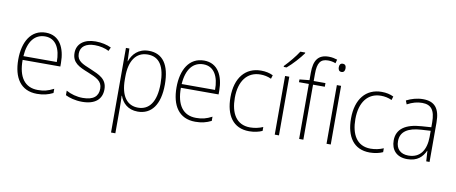

<svg xmlns="http://www.w3.org/2000/svg" viewBox="-80 -1118 4047 1705"><g transform="rotate(10 1943.0 -265.5)"><path d="M255 -539C121 -539 54 -421 54 -262C54 -99 122 10 270 10C327 10 370 -1 414 -23V-61C362 -34 325 -25 271 -25C154 -25 92 -110 93 -265H433V-297C433 -431 380 -539 255 -539ZM255 -505C352 -505 396 -418 395 -299H94C103 -435 163 -505 255 -505Z M854 -133C854 -227 783 -254 702 -289C624 -321 574 -340 574 -407C574 -471 623 -505 703 -505C749 -505 797 -494 830 -476L845 -509C807 -527 759 -539 704 -539C599 -539 536 -487 536 -407C536 -317 600 -290 685 -256C764 -224 816 -201 816 -133C816 -65 774 -25 677 -25C622 -25 569 -40 526 -64V-23C560 -6 613 10 677 10C794 10 854 -44 854 -133Z M1184 -539C1089 -539 1038 -480 1015 -415H1013L1009 -529H978V234H1017V-1C1017 -36 1016 -73 1014 -104H1017C1038 -44 1088 10 1178 10C1301 10 1375 -86 1375 -269C1375 -448 1308 -539 1184 -539ZM1180 -505C1285 -505 1336 -424 1336 -269C1336 -103 1274 -25 1175 -25C1076 -25 1017 -102 1017 -251V-277C1017 -418 1073 -505 1180 -505Z M1682 -539C1548 -539 1481 -421 1481 -262C1481 -99 1549 10 1697 10C1754 10 1797 -1 1841 -23V-61C1789 -34 1752 -25 1698 -25C1581 -25 1519 -110 1520 -265H1860V-297C1860 -431 1807 -539 1682 -539ZM1682 -505C1779 -505 1823 -418 1822 -299H1521C1530 -435 1590 -505 1682 -505Z M2183 10C2229 10 2271 0 2301 -14V-49C2266 -34 2226 -25 2185 -25C2060 -25 2007 -124 2007 -261C2007 -413 2078 -504 2196 -504C2228 -504 2262 -498 2294 -483L2304 -516C2273 -531 2238 -539 2196 -539C2055 -539 1968 -434 1968 -260C1968 -96 2038 10 2183 10Z M2553 -758V-765H2509C2480 -719 2430 -659 2387 -615V-606H2413C2461 -646 2521 -713 2553 -758ZM2451 0V-529H2413V0Z M2777 -496V-529H2671V-595C2671 -692 2697 -731 2766 -731C2788 -731 2813 -727 2834 -718L2843 -752C2821 -759 2797 -765 2766 -765C2671 -765 2633 -709 2633 -597V-530L2544 -521V-496H2633V0H2671V-496Z M2899 -725C2877 -725 2869 -709 2869 -688C2869 -667 2878 -651 2899 -651C2921 -651 2930 -666 2930 -688C2930 -709 2923 -725 2899 -725ZM2918 -529H2880V0H2918Z M3270 10C3316 10 3358 0 3388 -14V-49C3353 -34 3313 -25 3272 -25C3147 -25 3094 -124 3094 -261C3094 -413 3165 -504 3283 -504C3315 -504 3349 -498 3381 -483L3391 -516C3360 -531 3325 -539 3283 -539C3142 -539 3055 -434 3055 -260C3055 -96 3125 10 3270 10Z M3656 -539C3603 -539 3552 -524 3507 -501L3520 -468C3568 -494 3611 -505 3654 -505C3734 -505 3771 -462 3771 -349V-306L3685 -300C3543 -291 3462 -238 3462 -133C3462 -49 3511 10 3608 10C3700 10 3745 -37 3771 -94H3773L3779 0H3809V-355C3809 -484 3760 -539 3656 -539ZM3688 -269 3771 -274V-219C3770 -101 3720 -23 3613 -23C3542 -23 3501 -63 3501 -133C3501 -220 3568 -262 3688 -269Z"/></g></svg>

Font: Noto Sans Lao UI SemCond ExtLt
Style: Regular
Weight: 200
Width: 4
Designer: Monotype Design Team
Foundry: Monotype Imaging Inc.
Version: Version 2.000